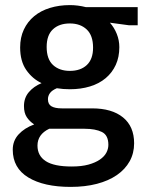

<svg xmlns="http://www.w3.org/2000/svg" viewBox="-20 -500 590 753"><path d="M59 -314Q59 -353 73.5 -384Q88 -415 114 -436.5Q140 -458 176 -469Q212 -480 254 -480Q285 -480 317 -472H520V-401H485L411 -411Q428 -392 438 -367Q448 -342 448 -315Q448 -276 434 -245.5Q420 -215 394.5 -193.5Q369 -172 333 -161Q297 -150 254 -150Q240 -150 227.5 -151Q215 -152 203 -154Q184 -146 176 -135Q168 -124 168 -111Q168 -91 182 -83Q196 -75 222 -75H341Q419 -75 462.5 -39.5Q506 -4 506 62Q506 101 488.5 132.5Q471 164 438.5 186.5Q406 209 360 221Q314 233 257 233Q152 233 91 196Q30 159 30 87Q30 52 53 27Q76 2 114 -12Q96 -24 85 -40.5Q74 -57 74 -84Q74 -116 93 -138.5Q112 -161 143 -174Q107 -191 83 -225.5Q59 -260 59 -314ZM173 5Q127 27 127 71Q127 111 159.5 132Q192 153 261 153Q300 153 327 145.5Q354 138 371.5 126Q389 114 397 99Q405 84 405 68Q405 30 379.5 17.5Q354 5 312 5ZM345 -313Q345 -361 320 -384.5Q295 -408 254 -408Q212 -408 187.5 -385Q163 -362 163 -316Q163 -268 188 -245Q213 -222 254 -222Q296 -222 320.5 -245Q345 -268 345 -313Z"/></svg>

Font: Mukta Mahee Medium
Style: Regular
Weight: 500
Designer: Shuchita Grover, Noopur Datye, Girish Dalvi, Yashodeep Gholap
Foundry: Ek Type
Version: Version 2.538;PS 1.000;hotconv 16.6.51;makeotf.lib2.5.65220;